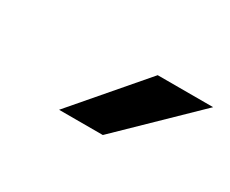

<svg xmlns="http://www.w3.org/2000/svg" viewBox="-40 -811 391 327"><g transform="rotate(30 155.0 -647.5)"><path d="M85 -580 201 -715H310L171 -580Z"/></g></svg>

Font: Share
Style: Italic
Weight: 400
Version: Version 1.002